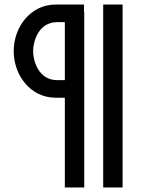

<svg xmlns="http://www.w3.org/2000/svg" viewBox="-20 -720 650 841"><path d="M349 -667H348V-700H223C115 -700 40 -603 40 -496C40 -389 115 -292 223 -292H264V101H349ZM517 101V-700H432V101ZM125 -496C125 -537 148 -623 230 -623H264V-369H230C148 -369 125 -455 125 -496Z"/></svg>

Font: Necto Mono
Style: Regular
Weight: 400
Designer: Marco Condello
Foundry: Collletttivo
Version: Version 1.300;Glyphs 3.2 (3217)